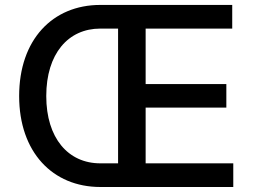

<svg xmlns="http://www.w3.org/2000/svg" viewBox="-20 -747 1015 767"><path d="M380.7 0H911.9V-94.5H561.8V-317.1H884.2V-411.2H561.8V-632.8H907.7V-727.3H380.7C189.6 -727.3 56.5 -588.1 56.5 -363.3C56.5 -139.9 189.6 0 380.7 0ZM164.8 -363.3C164.8 -532.7 252.5 -632.8 380.7 -632.8H451.7V-94.5H380.7C252.5 -94.5 164.8 -195 164.8 -363.3Z"/></svg>

Font: Magic Ui Pro Medium
Style: Regular
Weight: 500
Designer: Stefan Endress, Andreas Faust
Version: Version 1.000;FEAKit 1.0